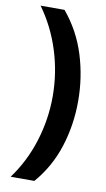

<svg xmlns="http://www.w3.org/2000/svg" viewBox="-96 -760 532 964"><g transform="rotate(10 169.5 -278.0)"><path d="M299 -274Q299 -153 263.5 -41.5Q228 70 152 158H31Q99 66 134 -46.5Q169 -159 169 -275Q169 -394 133.5 -507Q98 -620 30 -714H152Q228 -623 263.5 -509.5Q299 -396 299 -274Z"/></g></svg>

Font: Noto Sans Balinese
Style: Regular
Weight: 400
Designer: Aditya Bayu, David Williams
Foundry: David Williams
Version: Version 2.003